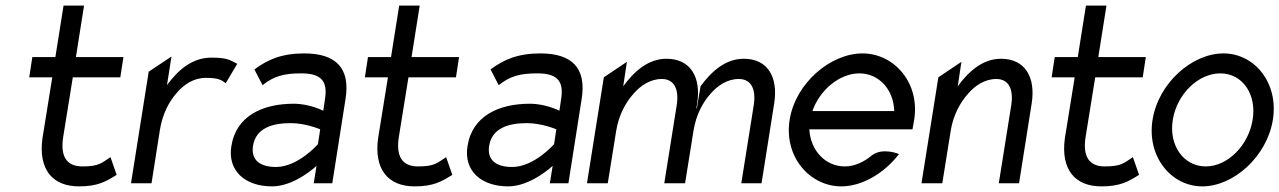

<svg xmlns="http://www.w3.org/2000/svg" viewBox="-20 -652 4551 683"><path d="M84 -377H166L131 -160C116 -50 166 11 261 11C329 11 358 -7 395 -30L373 -93C341 -72 332 -60 273 -60C215 -60 194 -98 205 -166L239 -377H408L419 -449H250L279 -632H206L177 -449H95Z M446 0H519L549 -191C558 -247 582 -292 610 -323C634 -351 669 -375 712 -375C757 -375 767 -368 783 -356L824 -425C798 -438 790 -447 732 -447C662 -447 612 -401 574 -349L590 -451L509 -397Z M803 -132C789 -45 851 11 948 11C1029 11 1106 -62 1106 -62L1096 0H1162L1209 -299C1227 -410 1175 -462 1062 -462C982 -462 932 -440 885 -405L914 -349C955 -382 992 -391 1051 -391C1120 -391 1147 -366 1136 -299L1130 -258C1130 -258 1082 -283 1025 -283C916 -283 820 -241 803 -132ZM880 -133C890 -197 950 -214 1014 -214C1068 -214 1119 -192 1119 -192L1111 -139C1111 -139 1040 -58 962 -58C907 -58 872 -81 880 -133Z M1278 -377H1360L1325 -160C1310 -50 1360 11 1455 11C1523 11 1552 -7 1589 -30L1567 -93C1535 -72 1526 -60 1467 -60C1409 -60 1388 -98 1399 -166L1433 -377H1602L1613 -449H1444L1473 -632H1400L1371 -449H1289Z M1643 -132C1629 -45 1691 11 1788 11C1869 11 1946 -62 1946 -62L1936 0H2002L2049 -299C2067 -410 2015 -462 1902 -462C1822 -462 1772 -440 1725 -405L1754 -349C1795 -382 1832 -391 1891 -391C1960 -391 1987 -366 1976 -299L1970 -258C1970 -258 1922 -283 1865 -283C1756 -283 1660 -241 1643 -132ZM1720 -133C1730 -197 1790 -214 1854 -214C1908 -214 1959 -192 1959 -192L1951 -139C1951 -139 1880 -58 1802 -58C1747 -58 1712 -81 1720 -133Z M2068 0H2142L2172 -187C2181 -243 2206 -288 2234 -319C2258 -347 2293 -371 2334 -371C2381 -371 2396 -331 2387 -276L2343 0H2415H2417L2447 -187C2456 -243 2480 -288 2508 -319C2532 -347 2567 -371 2608 -371C2655 -371 2670 -331 2661 -276L2617 0H2689L2734 -284C2749 -379 2710 -443 2626 -443C2560 -443 2510 -397 2472 -345L2459 -267L2457 -266L2460 -284C2475 -379 2435 -443 2351 -443C2285 -443 2235 -397 2197 -345L2210 -432L2128 -377Z M2789 -226C2768 -95 2860 11 2973 11C3046 11 3125 -35 3178 -104C3178 -104 3120 -129 3081 -99C3052 -75 3020 -60 2985 -60C2917 -60 2863 -116 2859 -192H3226L3232 -226C3253 -357 3161 -462 3048 -462C2935 -462 2810 -357 2789 -226ZM2870 -257C2897 -334 2968 -391 3037 -391C3106 -391 3159 -334 3161 -257Z M3258 0H3332L3362 -187C3371 -243 3396 -288 3424 -319C3448 -347 3483 -371 3524 -371C3571 -371 3586 -331 3577 -276L3533 0H3605L3650 -284C3665 -379 3625 -443 3541 -443C3475 -443 3425 -397 3387 -345L3400 -432L3318 -377Z M3721 -377H3803L3768 -160C3753 -50 3803 11 3898 11C3966 11 3995 -7 4032 -30L4010 -93C3978 -72 3969 -60 3910 -60C3852 -60 3831 -98 3842 -166L3876 -377H4045L4056 -449H3887L3916 -632H3843L3814 -449H3732Z M4080 -226C4059 -95 4146 11 4257 11C4368 11 4487 -95 4508 -226C4529 -357 4443 -462 4332 -462C4221 -462 4101 -357 4080 -226ZM4152 -226C4167 -318 4243 -391 4321 -391C4399 -391 4451 -318 4436 -226C4421 -134 4347 -60 4269 -60C4191 -60 4137 -134 4152 -226Z"/></svg>

Font: Charger Sport
Style: NrwObl
Weight: 400
Designer: Jasper
Foundry: Cannot Into Space Fonts
Version: Version 1.1